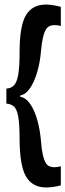

<svg xmlns="http://www.w3.org/2000/svg" viewBox="-20 -722 287 843"><path d="M8 -267V-333Q28 -334 41 -347Q54 -360 60 -394Q66 -428 66 -492Q66 -609 94 -655.5Q122 -702 182 -702Q208 -702 247 -692V-608Q199 -620 182.5 -594Q166 -568 160 -498Q156 -449 143.5 -406Q131 -363 112 -335Q93 -307 69 -303V-297Q94 -293 113 -265Q132 -237 144 -194Q156 -151 160 -102Q165 -34 181 -6.5Q197 21 247 8V92Q228 97 211 99Q194 101 182 101Q122 101 94 52.5Q66 4 66 -115Q66 -178 60 -210.5Q54 -243 41 -254.5Q28 -266 8 -267Z"/></svg>

Font: Bricolage Grotesque 96pt Condensed Medium
Style: Regular
Weight: 500
Width: 3
Designer: Mathieu Triay
Foundry: Atelier Triay
Version: Version 1.001; ttfautohint (v1.8.4.7-5d5b);gftools[0.9.33.de